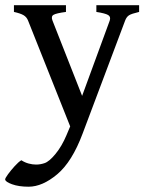

<svg xmlns="http://www.w3.org/2000/svg" viewBox="-34 -474 563 737"><path d="M500 -428.2Q470.7 -421.4 461.2 -415.3Q451.7 -409.2 446.3 -395L283.2 38.6Q242.7 147 185.8 194.8Q128.9 242.7 75.7 242.7Q38.1 242.7 12 233.2Q-14.2 223.6 -14.2 214.4Q-14.2 210 -3.2 194.8Q7.8 179.7 22.5 163.6Q37.1 147.5 47.9 141.1Q61.5 149.9 76.2 153.8Q90.8 157.7 104.5 157.7Q120.6 157.7 136.7 152.3Q154.8 146.5 179.2 116.7Q203.6 86.9 221.2 44.9L235.4 11.2L73.7 -395Q68.4 -408.7 56.2 -415.8Q43.9 -422.9 19.5 -428.2V-454.1H219.2V-428.2Q182.1 -423.3 171.6 -417.2Q161.1 -411.1 167.5 -395L281.2 -106L387.2 -395Q392.1 -409.7 381.1 -416.3Q370.1 -422.9 335.9 -428.2V-454.1H500Z"/></svg>

Font: Gentium Book Plus
Style: Regular
Weight: 400
Designer: Victor Gaultney, Annie Olsen, Iska Routamaa, Becca Hirsbrunner
Foundry: SIL International
Version: Version 6.101